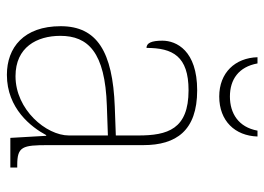

<svg xmlns="http://www.w3.org/2000/svg" viewBox="-125 -632 767 557"><g transform="rotate(90 258.5 -353.5)"><path d="M260 -606C331 -606 374 -652 376 -717H359C349 -662 309 -637 260 -637C211 -637 174 -662 164 -717H146C148 -652 191 -606 260 -606ZM197 10C295 10 349 -61 372 -104H374L380 0H466V-20H459C405 -20 401 -35 401 -110V-386C401 -481 359 -542 242 -542C127 -542 98 -482 98 -441C98 -409 105 -395 119 -395C119 -471 143 -517 242 -517C355 -517 373 -456 373 -371V-306L290 -303C129 -297 56 -251 56 -146C56 -39 118 10 197 10ZM201 -15C117 -15 84 -77 84 -145C84 -225 131 -275 287 -280L373 -283V-170C373 -104 298 -15 201 -15Z"/></g></svg>

Font: Noto Serif Gurmukhi Thin
Style: Regular
Weight: 100
Designer: Vaibhav Singh and the Monotype Design Team
Foundry: Monotype Imaging Inc.
Version: Version 2.004